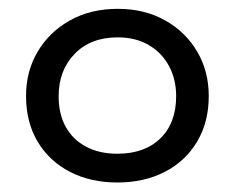

<svg xmlns="http://www.w3.org/2000/svg" viewBox="-20 -718 518 424"><path d="M239 -315Q180 -315 134.5 -338.5Q89 -362 63.2 -405Q37.5 -448 37.5 -506Q37.5 -561 63.5 -604.5Q89.5 -648 135 -673.2Q180.5 -698.5 240 -698.5Q299 -698.5 344.2 -673.2Q389.5 -648 415.2 -604.5Q441 -561 441 -506Q441 -448 415.2 -405Q389.5 -362 344 -338.5Q298.5 -315 239 -315ZM239 -378.5Q299.5 -378.5 334.2 -412.5Q369 -446.5 369 -505.5Q369 -543 353.2 -572.2Q337.5 -601.5 308.5 -618.5Q279.5 -635.5 240 -635.5Q180 -635.5 144.8 -599Q109.5 -562.5 109.5 -505.5Q109.5 -466 125.2 -437.8Q141 -409.5 170.2 -394Q199.5 -378.5 239 -378.5Z"/></svg>

Font: Commissioner Thin
Style: Regular
Weight: 400
Version: Version 1.000